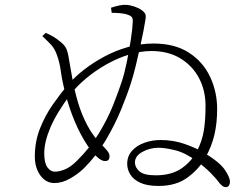

<svg xmlns="http://www.w3.org/2000/svg" viewBox="-20 -784 1040 794"><path d="M442 -731 439 -752Q456 -758 473.5 -761.5Q491 -765 502 -764Q518 -763 537 -756.5Q556 -750 566 -742Q575 -736 580 -728Q585 -720 581 -700Q579 -687 573.5 -657.5Q568 -628 559.5 -590Q551 -552 541.5 -512.5Q532 -473 521 -439Q506 -392 480.5 -330Q455 -268 417.5 -204.5Q380 -141 327 -88Q302 -64 269.5 -45.5Q237 -27 205 -27Q181 -27 163 -41.5Q145 -56 134.5 -80.5Q124 -105 124 -136Q124 -199 145.5 -253Q167 -307 198.5 -352Q230 -397 261 -433Q288 -465 326.5 -495Q365 -525 411.5 -550Q458 -575 509.5 -589.5Q561 -604 615 -604Q703 -604 761.5 -566Q820 -528 849 -466Q878 -404 878 -333Q878 -276 867 -228Q856 -180 830 -133Q805 -87 757 -51Q709 -15 636 -15Q588 -15 559.5 -28.5Q531 -42 518.5 -63Q506 -84 506 -106Q506 -138 525.5 -160Q545 -182 577 -193.5Q609 -205 644 -205Q698 -205 745.5 -188Q793 -171 823 -153Q889 -113 910 -81.5Q931 -50 931 -33Q931 -23 926.5 -16.5Q922 -10 914 -10Q907 -10 902 -13.5Q897 -17 890 -24Q874 -46 850.5 -69.5Q827 -93 797 -115Q748 -152 705 -162.5Q662 -173 636 -173Q600 -173 569 -156Q538 -139 538 -112Q538 -92 556.5 -75.5Q575 -59 624 -59Q689 -59 730.5 -87.5Q772 -116 795 -160Q816 -201 823 -244.5Q830 -288 830 -346Q830 -410 803 -461Q776 -512 726 -542.5Q676 -573 606 -573Q562 -573 514.5 -558.5Q467 -544 421.5 -518.5Q376 -493 337.5 -461Q299 -429 273 -396Q214 -317 188.5 -257Q163 -197 163 -150Q163 -110 176 -92Q189 -74 207 -74Q225 -74 248.5 -83.5Q272 -93 298 -119Q352 -172 388.5 -232Q425 -292 447.5 -348.5Q470 -405 483 -445Q495 -481 504.5 -528Q514 -575 521 -620Q528 -665 529 -694Q530 -709 523.5 -715Q517 -721 503 -725Q492 -728 475.5 -729.5Q459 -731 442 -731ZM169 -648Q190 -639 203.5 -630.5Q217 -622 230 -611Q247 -598 254 -583Q261 -568 266 -534Q272 -498 280.5 -452Q289 -406 303.5 -357.5Q318 -309 342 -264Q366 -219 402 -184Q414 -172 423.5 -160.5Q433 -149 433 -138Q433 -129 429 -123.5Q425 -118 414 -118Q400 -118 382 -134.5Q364 -151 344 -179Q313 -225 289.5 -281Q266 -337 251 -395Q237 -449 232 -486.5Q227 -524 217 -552Q207 -582 192 -598Q177 -614 155 -635Z"/></svg>

Font: Noto Serif JP
Style: Regular
Weight: 200
Designer: Ryoko NISHIZUKA 西塚涼子 (kana & ideographs); Frank Grießhammer (Latin, Greek & Cyrillic); Wenlong ZHANG 张文龙 (bopomofo); San
Foundry: Adobe
Version: Version 2.001;hotconv 1.1.0;makeotfexe 2.6.0